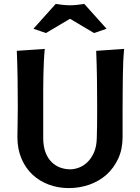

<svg xmlns="http://www.w3.org/2000/svg" viewBox="-20 -950 718 982"><path d="M201 -245Q201 -202 212.5 -171.5Q224 -141 243.5 -121.5Q263 -102 288 -93Q313 -84 339 -84Q361 -84 384.5 -93Q408 -102 428 -121.5Q448 -141 461 -171Q474 -201 475 -243Q476 -273 476.5 -309Q477 -345 477 -402Q477 -474 476 -544.5Q475 -615 472 -690L615 -700Q612 -670 610.5 -638.5Q609 -607 608.5 -569.5Q608 -532 607.5 -485.5Q607 -439 607 -379V-249Q607 -187 584.5 -138.5Q562 -90 524.5 -56.5Q487 -23 437 -5.5Q387 12 332 12Q277 12 229 -6Q181 -24 145.5 -57.5Q110 -91 89.5 -139.5Q69 -188 69 -249Q69 -278 70 -314.5Q71 -351 71 -402Q71 -474 70 -544.5Q69 -615 66 -690L209 -700Q206 -670 204.5 -638.5Q203 -607 202 -569.5Q201 -532 201 -485.5Q201 -439 201 -379ZM265 -930Q276 -928 298 -925.5Q320 -923 338 -923Q356 -923 378 -925.5Q400 -928 411 -930L525 -803L461 -781L338 -854L215 -781L151 -803Z"/></svg>

Font: CantoraOne
Style: Regular
Weight: 400
Designer: Pablo Impallari, Rodrigo Fuenzalida
Foundry: Pablo Impallari
Version: Version 1.001; ttfautohint (v0.8) -G 200 -r 50